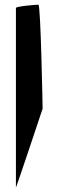

<svg xmlns="http://www.w3.org/2000/svg" viewBox="-20 -789 253 820"><path d="M48 11C48 18 162 -325 162 -325C162 -332 154 -769 144 -769C133 -769 48 -762 48 -755Z"/></svg>

Font: Ampere
Style: SC
Weight: 400
Version: Version 1